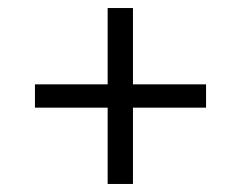

<svg xmlns="http://www.w3.org/2000/svg" viewBox="-20 -580 600 478"><path d="M248 -560H311V-122H248ZM493 -370V-312H67V-370Z"/></svg>

Font: Roboto Serif 20pt Light
Style: Regular
Weight: 300
Version: Version 1.008